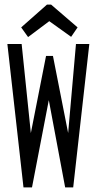

<svg xmlns="http://www.w3.org/2000/svg" viewBox="-20 -814 415 834"><path d="M82 0 12 -623H74L114 -236L180 -571H210L276 -236L310 -623H368L298 0H263L192 -379L119 0ZM102 -653 72 -695 184 -794H202L317 -695L289 -654L194 -722Z"/></svg>

Font: Inconsolata Condensed Medium
Style: Regular
Weight: 500
Width: 3
Monospace: yes
Designer: Raph Levien, Cyreal, Brenton Simpson
Foundry: Raph Levien, Cyreal, Google
Version: Version 3.100; ttfautohint (v1.8.4.7-5d5b)